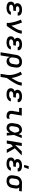

<svg xmlns="http://www.w3.org/2000/svg" viewBox="2800 -3598 1013 6652"><g transform="rotate(90 3306.0 -271.5)"><path d="M249 8Q221 8 194 5Q167 2 142 -6.5Q117 -15 95 -29Q73 -43 58.5 -64Q44 -85 39 -112Q34 -139 38 -167Q42 -186 51 -204.5Q60 -223 75.5 -236.5Q91 -250 109.5 -259Q128 -268 147 -274Q131 -282 119 -293.5Q107 -305 99 -320Q91 -335 89.5 -353Q88 -371 91 -389Q95 -412 106.5 -434.5Q118 -457 137 -473.5Q156 -490 178.5 -500.5Q201 -511 224.5 -517.5Q248 -524 271.5 -526Q295 -528 318 -528Q343 -528 367 -526Q391 -524 414 -517.5Q437 -511 458 -500.5Q479 -490 494 -473Q509 -456 516 -433Q523 -410 518 -385L517 -378H410L411 -380Q412 -391 407.5 -401Q403 -411 394.5 -417Q386 -423 376 -426.5Q366 -430 355.5 -432Q345 -434 333.5 -435Q322 -436 311 -436Q294 -436 276.5 -433.5Q259 -431 242.5 -424.5Q226 -418 212.5 -404.5Q199 -391 197 -374Q195 -363 198.5 -352.5Q202 -342 210.5 -335.5Q219 -329 229.5 -325.5Q240 -322 251 -319.5Q262 -317 273.5 -316.5Q285 -316 296 -316H361L346 -225H281Q268 -225 254.5 -224Q241 -223 227 -220.5Q213 -218 199.5 -213.5Q186 -209 174 -201Q162 -193 153.5 -180.5Q145 -168 142 -155Q140 -142 144.5 -129.5Q149 -117 158.5 -108.5Q168 -100 180 -95.5Q192 -91 204.5 -88Q217 -85 230 -84Q243 -83 257 -83Q269 -83 282 -84Q295 -85 307 -87Q319 -89 332 -92.5Q345 -96 356.5 -102.5Q368 -109 377 -119Q386 -129 388 -142H494V-141Q490 -116 476.5 -92.5Q463 -69 442.5 -51Q422 -33 398 -21.5Q374 -10 349 -3.5Q324 3 299 5.5Q274 8 249 8Z M771 0Q776 -33 774 -65.5Q772 -98 766.5 -129.5Q761 -161 755 -192Q749 -223 741 -253.5Q733 -284 724 -314Q715 -344 705 -373.5Q695 -403 684 -432.5Q673 -462 660 -490L757 -528Q777 -485 793 -440Q809 -395 823 -349Q837 -303 849 -256Q861 -209 869 -161Q886 -185 902 -209.5Q918 -234 934 -259Q950 -284 964.5 -309.5Q979 -335 992 -361Q1005 -387 1015.5 -414Q1026 -441 1030 -468L1039 -520H1147L1138 -468Q1133 -436 1121 -405Q1109 -374 1094.5 -344Q1080 -314 1063.5 -284.5Q1047 -255 1029.5 -226Q1012 -197 994 -168.5Q976 -140 956.5 -111.5Q937 -83 917.5 -55.5Q898 -28 879 0Z M1449 8Q1421 8 1394 5Q1367 2 1342 -6.5Q1317 -15 1295 -29Q1273 -43 1258.5 -64Q1244 -85 1239 -112Q1234 -139 1238 -167Q1242 -186 1251 -204.5Q1260 -223 1275.5 -236.5Q1291 -250 1309.5 -259Q1328 -268 1347 -274Q1331 -282 1319 -293.5Q1307 -305 1299 -320Q1291 -335 1289.5 -353Q1288 -371 1291 -389Q1295 -412 1306.5 -434.5Q1318 -457 1337 -473.5Q1356 -490 1378.5 -500.5Q1401 -511 1424.5 -517.5Q1448 -524 1471.5 -526Q1495 -528 1518 -528Q1543 -528 1567 -526Q1591 -524 1614 -517.5Q1637 -511 1658 -500.5Q1679 -490 1694 -473Q1709 -456 1716 -433Q1723 -410 1718 -385L1717 -378H1610L1611 -380Q1612 -391 1607.5 -401Q1603 -411 1594.5 -417Q1586 -423 1576 -426.5Q1566 -430 1555.5 -432Q1545 -434 1533.5 -435Q1522 -436 1511 -436Q1494 -436 1476.5 -433.5Q1459 -431 1442.5 -424.5Q1426 -418 1412.5 -404.5Q1399 -391 1397 -374Q1395 -363 1398.5 -352.5Q1402 -342 1410.5 -335.5Q1419 -329 1429.5 -325.5Q1440 -322 1451 -319.5Q1462 -317 1473.5 -316.5Q1485 -316 1496 -316H1561L1546 -225H1481Q1468 -225 1454.5 -224Q1441 -223 1427 -220.5Q1413 -218 1399.5 -213.5Q1386 -209 1374 -201Q1362 -193 1353.5 -180.5Q1345 -168 1342 -155Q1340 -142 1344.5 -129.5Q1349 -117 1358.5 -108.5Q1368 -100 1380 -95.5Q1392 -91 1404.5 -88Q1417 -85 1430 -84Q1443 -83 1457 -83Q1469 -83 1482 -84Q1495 -85 1507 -87Q1519 -89 1532 -92.5Q1545 -96 1556.5 -102.5Q1568 -109 1577 -119Q1586 -129 1588 -142H1694V-141Q1690 -116 1676.5 -92.5Q1663 -69 1642.5 -51Q1622 -33 1598 -21.5Q1574 -10 1549 -3.5Q1524 3 1499 5.5Q1474 8 1449 8Z M1791 215 1882 -332Q1886 -359 1895.5 -386Q1905 -413 1922 -436.5Q1939 -460 1962.5 -478.5Q1986 -497 2012.5 -508Q2039 -519 2066.5 -523.5Q2094 -528 2121 -528Q2153 -528 2183.5 -522.5Q2214 -517 2240 -502Q2266 -487 2285 -463.5Q2304 -440 2312.5 -411.5Q2321 -383 2321.5 -351.5Q2322 -320 2316 -288L2300 -188Q2296 -164 2289 -140Q2282 -116 2269.5 -93.5Q2257 -71 2240 -51Q2223 -31 2200.5 -17.5Q2178 -4 2153.5 2Q2129 8 2105 8Q2077 8 2050.5 1Q2024 -6 2003.5 -22.5Q1983 -39 1971 -62.5Q1959 -86 1953 -113L1899 215ZM2061 -84Q2084 -84 2108 -91.5Q2132 -99 2151 -116Q2170 -133 2180.5 -156.5Q2191 -180 2194 -203L2211 -303Q2214 -319 2214.5 -335.5Q2215 -352 2211.5 -367.5Q2208 -383 2200.5 -396.5Q2193 -410 2181 -419Q2169 -428 2153.5 -432Q2138 -436 2121 -436Q2098 -436 2073.5 -428.5Q2049 -421 2030.5 -404Q2012 -387 2001.5 -363.5Q1991 -340 1987 -317L1973 -229Q1970 -212 1969 -195Q1968 -178 1971 -161.5Q1974 -145 1980.5 -130Q1987 -115 1998.5 -104.5Q2010 -94 2026.5 -89Q2043 -84 2061 -84Z M2537 215 2575 -15Q2582 -58 2580 -99.5Q2578 -141 2571.5 -181.5Q2565 -222 2554.5 -261Q2544 -300 2530.5 -337.5Q2517 -375 2501 -411Q2485 -447 2465 -481L2557 -528Q2581 -487 2600.5 -443.5Q2620 -400 2636 -354.5Q2652 -309 2663.5 -261.5Q2675 -214 2681 -165Q2697 -189 2712 -213.5Q2727 -238 2741.5 -262.5Q2756 -287 2769.5 -312Q2783 -337 2794.5 -363Q2806 -389 2816 -415Q2826 -441 2830 -468L2839 -520H2947L2938 -468Q2933 -436 2921 -405Q2909 -374 2895 -344Q2881 -314 2864.5 -284.5Q2848 -255 2830.5 -226Q2813 -197 2795 -168.5Q2777 -140 2758 -112Q2739 -84 2719.5 -56Q2700 -28 2681 0L2645 215Z M3249 8Q3221 8 3194 5Q3167 2 3142 -6.5Q3117 -15 3095 -29Q3073 -43 3058.5 -64Q3044 -85 3039 -112Q3034 -139 3038 -167Q3042 -186 3051 -204.5Q3060 -223 3075.5 -236.5Q3091 -250 3109.5 -259Q3128 -268 3147 -274Q3131 -282 3119 -293.5Q3107 -305 3099 -320Q3091 -335 3089.5 -353Q3088 -371 3091 -389Q3095 -412 3106.5 -434.5Q3118 -457 3137 -473.5Q3156 -490 3178.5 -500.5Q3201 -511 3224.5 -517.5Q3248 -524 3271.5 -526Q3295 -528 3318 -528Q3343 -528 3367 -526Q3391 -524 3414 -517.5Q3437 -511 3458 -500.5Q3479 -490 3494 -473Q3509 -456 3516 -433Q3523 -410 3518 -385L3517 -378H3410L3411 -380Q3412 -391 3407.5 -401Q3403 -411 3394.5 -417Q3386 -423 3376 -426.5Q3366 -430 3355.5 -432Q3345 -434 3333.5 -435Q3322 -436 3311 -436Q3294 -436 3276.5 -433.5Q3259 -431 3242.5 -424.5Q3226 -418 3212.5 -404.5Q3199 -391 3197 -374Q3195 -363 3198.5 -352.5Q3202 -342 3210.5 -335.5Q3219 -329 3229.5 -325.5Q3240 -322 3251 -319.5Q3262 -317 3273.5 -316.5Q3285 -316 3296 -316H3361L3346 -225H3281Q3268 -225 3254.5 -224Q3241 -223 3227 -220.5Q3213 -218 3199.5 -213.5Q3186 -209 3174 -201Q3162 -193 3153.5 -180.5Q3145 -168 3142 -155Q3140 -142 3144.5 -129.5Q3149 -117 3158.5 -108.5Q3168 -100 3180 -95.5Q3192 -91 3204.5 -88Q3217 -85 3230 -84Q3243 -83 3257 -83Q3269 -83 3282 -84Q3295 -85 3307 -87Q3319 -89 3332 -92.5Q3345 -96 3356.5 -102.5Q3368 -109 3377 -119Q3386 -129 3388 -142H3494V-141Q3490 -116 3476.5 -92.5Q3463 -69 3442.5 -51Q3422 -33 3398 -21.5Q3374 -10 3349 -3.5Q3324 3 3299 5.5Q3274 8 3249 8Z M3997 8Q3970 8 3943.5 3.5Q3917 -1 3894 -13Q3871 -25 3853.5 -44Q3836 -63 3827 -87.5Q3818 -112 3817.5 -139.5Q3817 -167 3822 -194L3861 -428H3720V-520H3984L3927 -179Q3924 -159 3927.5 -140Q3931 -121 3943.5 -108Q3956 -95 3975 -89.5Q3994 -84 4013 -84Q4035 -84 4056.5 -88Q4078 -92 4099 -100L4084 -8Q4063 0 4041 4Q4019 8 3997 8Z M4421 8Q4390 8 4361.5 1.5Q4333 -5 4310 -21Q4287 -37 4271.5 -61Q4256 -85 4249.5 -113Q4243 -141 4243.5 -171.5Q4244 -202 4249 -232L4266 -332Q4270 -358 4278 -383Q4286 -408 4300.5 -431.5Q4315 -455 4335.5 -474Q4356 -493 4380.5 -505.5Q4405 -518 4431 -523Q4457 -528 4483 -528Q4510 -528 4534.5 -519Q4559 -510 4577 -493Q4595 -476 4606.5 -453.5Q4618 -431 4626 -407Q4636 -435 4646 -463.5Q4656 -492 4666 -520H4761Q4735 -453 4709 -385.5Q4683 -318 4655 -251Q4662 -189 4666.5 -126Q4671 -63 4677 0H4582Q4581 -25 4580.5 -50.5Q4580 -76 4580 -101Q4566 -80 4549.5 -60Q4533 -40 4512.5 -24.5Q4492 -9 4468 -0.5Q4444 8 4421 8ZM4421 -84Q4441 -84 4460 -94Q4479 -104 4494 -119.5Q4509 -135 4520 -153Q4531 -171 4540.5 -189.5Q4550 -208 4558.5 -227Q4567 -246 4575 -265Q4574 -283 4572 -301Q4570 -319 4566 -336.5Q4562 -354 4556.5 -371Q4551 -388 4542 -402.5Q4533 -417 4517.5 -426.5Q4502 -436 4483 -436Q4462 -436 4441 -426Q4420 -416 4405 -398.5Q4390 -381 4382.5 -359.5Q4375 -338 4371 -317L4355 -217Q4352 -202 4351 -187Q4350 -172 4351 -157.5Q4352 -143 4357 -129.5Q4362 -116 4370.5 -105.5Q4379 -95 4392.5 -89.5Q4406 -84 4421 -84Z M5161 0 5049 -213 4978 -144 4954 0H4846L4932 -520H5040L5002 -292L5225 -520H5365L5119 -282L5279 0Z M5649 8Q5621 8 5594 5Q5567 2 5542 -6.5Q5517 -15 5495 -29Q5473 -43 5458.5 -64Q5444 -85 5439 -112Q5434 -139 5438 -167Q5442 -186 5451 -204.5Q5460 -223 5475.5 -236.5Q5491 -250 5509.5 -259Q5528 -268 5547 -274Q5531 -282 5519 -293.5Q5507 -305 5499 -320Q5491 -335 5489.5 -353Q5488 -371 5491 -389Q5495 -412 5506.5 -434.5Q5518 -457 5537 -473.5Q5556 -490 5578.5 -500.5Q5601 -511 5624.5 -517.5Q5648 -524 5671.5 -526Q5695 -528 5718 -528Q5743 -528 5767 -526Q5791 -524 5814 -517.5Q5837 -511 5858 -500.5Q5879 -490 5894 -473Q5909 -456 5916 -433Q5923 -410 5918 -385L5917 -378H5810L5811 -380Q5812 -391 5807.5 -401Q5803 -411 5794.5 -417Q5786 -423 5776 -426.5Q5766 -430 5755.5 -432Q5745 -434 5733.5 -435Q5722 -436 5711 -436Q5694 -436 5676.5 -433.5Q5659 -431 5642.5 -424.5Q5626 -418 5612.5 -404.5Q5599 -391 5597 -374Q5595 -363 5598.5 -352.5Q5602 -342 5610.5 -335.5Q5619 -329 5629.5 -325.5Q5640 -322 5651 -319.5Q5662 -317 5673.5 -316.5Q5685 -316 5696 -316H5761L5746 -225H5681Q5668 -225 5654.5 -224Q5641 -223 5627 -220.5Q5613 -218 5599.5 -213.5Q5586 -209 5574 -201Q5562 -193 5553.5 -180.5Q5545 -168 5542 -155Q5540 -142 5544.5 -129.5Q5549 -117 5558.5 -108.5Q5568 -100 5580 -95.5Q5592 -91 5604.5 -88Q5617 -85 5630 -84Q5643 -83 5657 -83Q5669 -83 5682 -84Q5695 -85 5707 -87Q5719 -89 5732 -92.5Q5745 -96 5756.5 -102.5Q5768 -109 5777 -119Q5786 -129 5788 -142H5894V-141Q5890 -116 5876.5 -92.5Q5863 -69 5842.5 -51Q5822 -33 5798 -21.5Q5774 -10 5749 -3.5Q5724 3 5699 5.5Q5674 8 5649 8ZM5693 -600 5733 -758H5835L5777 -600Z M6252 8Q6220 8 6189.5 2.5Q6159 -3 6133 -18Q6107 -33 6088.5 -56.5Q6070 -80 6061 -108.5Q6052 -137 6052 -168.5Q6052 -200 6057 -232L6074 -332Q6078 -359 6088 -385.5Q6098 -412 6115.5 -435Q6133 -458 6156 -476Q6179 -494 6205.5 -505Q6232 -516 6259 -522Q6286 -528 6313 -528H6331L6612 -520L6597 -428L6474 -431Q6487 -418 6495.5 -401.5Q6504 -385 6508.5 -366.5Q6513 -348 6512.5 -328Q6512 -308 6508 -288L6492 -188Q6487 -161 6477.5 -134Q6468 -107 6451.5 -83.5Q6435 -60 6411.5 -41.5Q6388 -23 6361.5 -12Q6335 -1 6307 3.5Q6279 8 6252 8ZM6253 -84Q6276 -84 6300 -91.5Q6324 -99 6343 -116Q6362 -133 6372.5 -156.5Q6383 -180 6386 -203L6403 -303Q6407 -326 6406 -349.5Q6405 -373 6395.5 -392Q6386 -411 6367 -422.5Q6348 -434 6325 -435L6316 -436H6308Q6285 -436 6262 -427Q6239 -418 6220.5 -401Q6202 -384 6192.5 -362Q6183 -340 6179 -317L6163 -217Q6160 -201 6159.5 -184.5Q6159 -168 6162 -152.5Q6165 -137 6173 -123.5Q6181 -110 6193 -101Q6205 -92 6220.5 -88Q6236 -84 6253 -84Z"/></g></svg>

Font: Iosevka SmBd Ex Obl
Style: Regular
Weight: 600
Width: 7
Italic angle: -9°
Monospace: yes
Designer: Belleve Invis
Foundry: Belleve Invis
Version: Version 32.5.0; ttfautohint (v1.8.4)